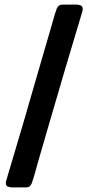

<svg xmlns="http://www.w3.org/2000/svg" viewBox="-20 -794 379 833"><path d="M312.5 -773.9Q322.3 -773.9 330.6 -770.3Q338.9 -766.6 338.9 -754.9Q338.9 -748.5 336.4 -741.2Q300.3 -622.1 264.9 -502.2Q229.5 -382.3 194.8 -262.7Q182.6 -220.7 170.4 -178.7Q158.2 -136.7 146 -94.7Q139.2 -70.8 132.6 -46.4Q126 -22 117.7 1Q111.3 19 93.8 19H31.7Q22.5 19 13.9 15.4Q5.4 11.7 5.4 0Q5.4 -5.9 7.8 -13.2Q43.9 -132.8 78.9 -252.7Q113.8 -372.6 148.4 -492.7Q160.6 -534.7 172.9 -576.7Q185.1 -618.7 197.3 -660.6Q204.6 -684.6 211.2 -709Q217.8 -733.4 226.1 -756.3Q232.9 -773.9 250 -773.9Z"/></svg>

Font: Belanosima SemiBold
Style: Regular
Weight: 600
Designer: The DocRepair Project, Santiago Orozco
Foundry: Google
Version: Version 2.000